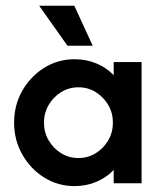

<svg xmlns="http://www.w3.org/2000/svg" viewBox="-20 -630 557 660"><path d="M236.1 9.7Q179.2 9.7 131.9 -19.8Q84.7 -49.3 56.6 -99Q28.5 -148.6 28.5 -208.3Q28.5 -268.8 56.6 -318.1Q84.7 -367.4 131.9 -396.9Q179.2 -426.4 236.1 -426.4Q277.1 -426.4 311.8 -411.8Q346.5 -397.2 370.8 -371.5V-416.7H466.7V0H370.8V-45.8Q346.5 -20.1 311.8 -5.2Q277.1 9.7 236.1 9.7ZM249.3 -86.8Q282.6 -86.8 309.4 -103.5Q336.1 -120.1 352.1 -147.6Q368.1 -175 368.1 -208.3Q368.1 -241.7 352.1 -269.1Q336.1 -296.5 309.4 -313.2Q282.6 -329.9 250 -329.9Q216.7 -329.9 189.9 -313.2Q163.2 -296.5 147.2 -269.1Q131.2 -241.7 131.2 -208.3Q131.2 -175 147.2 -147.6Q163.2 -120.1 189.9 -103.5Q216.7 -86.8 249.3 -86.8ZM211.8 -472.9 114.6 -610.4H235.4L298.6 -472.9Z"/></svg>

Font: Afacad SemiBold
Style: Regular
Weight: 600
Designer: Kristian Moeller
Foundry: Dicotype
Version: Version 1.000